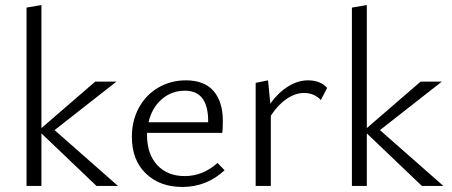

<svg xmlns="http://www.w3.org/2000/svg" viewBox="-20 -736 1788 760"><path d="M362 0 144 -208V0H85V-706L144 -716V-229L357 -413H441L196 -221L447 0Z M869 -62Q798 4 702 4Q612 4 557 -49.5Q502 -103 502 -194Q502 -259 530 -310Q558 -361 607 -389.5Q656 -418 716 -418Q789 -418 825.5 -375.5Q862 -333 862 -258Q862 -225 860 -210H562V-201Q562 -126 602.5 -82.5Q643 -39 711 -39Q783 -39 841 -91ZM568 -252H804V-256Q804 -377 712 -377Q659 -377 620 -343Q581 -309 568 -252Z M1275 -388 1250 -340Q1224 -368 1183 -368Q1149 -368 1114.5 -344.5Q1080 -321 1052 -278V0H992V-408L1041 -418L1050 -326Q1081 -369 1120 -393.5Q1159 -418 1199 -418Q1248 -418 1275 -388Z M1650 0 1432 -208V0H1373V-706L1432 -716V-229L1645 -413H1729L1484 -221L1735 0Z"/></svg>

Font: Ysabeau Infant Semilight
Style: Regular
Weight: 300
Designer: Christian Thalmann (Catharsis Fonts)
Version: Version 0.003